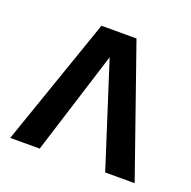

<svg xmlns="http://www.w3.org/2000/svg" viewBox="-81 -766 547 551"><g transform="rotate(20 192.5 -490.0)"><path d="M294 -294 193 -609 94 -294H4L140 -686H247L384 -294Z"/></g></svg>

Font: Archivo Narrow
Style: Regular
Weight: 400
Designer: Hector Gatti
Foundry: Omnibus-Type
Version: Version 1.003